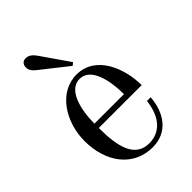

<svg xmlns="http://www.w3.org/2000/svg" viewBox="-207 -773 874 874"><g transform="rotate(-45 230.0 -336.0)"><path d="M136 -252C136 -340 160 -444 232 -444C304 -444 326 -340 326 -252ZM48 -228C48 -88 126 12 248 12C345 12 395 -63 402 -156H378C364 -38 298 -12 250 -12C158 -12 136 -102 136 -224H412C412 -332 360 -468 236 -468C122 -468 48 -350 48 -228ZM96 -653C96 -635 108 -621 124 -609L252 -508L265 -519L173 -652C155 -677 142 -684 124 -684C106 -684 96 -671 96 -653Z"/></g></svg>

Font: Old Standard
Style: Regular
Weight: 400
Designer: Alexey Kryukov <alexios@thessalonica.org.ru>
Version: Version 2.0